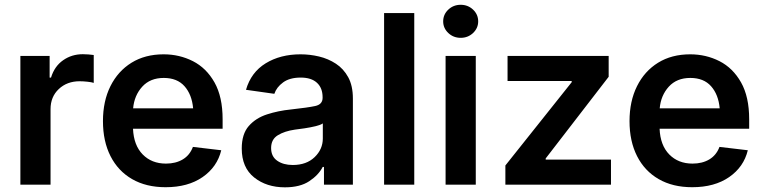

<svg xmlns="http://www.w3.org/2000/svg" viewBox="-20 -783 3237 814"><path d="M66.4 0V-545.9H190.4V-454.1H196.3Q210.9 -502 247.6 -527.6Q284.2 -553.2 331.1 -553.2Q341.8 -553.2 355 -552.2Q368.2 -551.3 377.4 -549.8V-431.6Q368.7 -434.6 351.1 -436.5Q333.5 -438.5 317.4 -438.5Q264.2 -438.5 229.2 -405.5Q194.3 -372.6 194.3 -320.3V0Z M682.1 10.7Q599.6 10.7 540 -23.7Q480.5 -58.1 448.5 -121.1Q416.5 -184.1 416.5 -269.5Q416.5 -354 448.2 -417.7Q480 -481.4 537.6 -517.1Q595.2 -552.7 673.8 -552.7Q740.7 -552.7 797.9 -523.7Q855 -494.6 889.4 -433.6Q923.8 -372.6 923.8 -277.3V-237.3H543.9Q546.9 -167 585 -128.2Q623 -89.4 683.6 -89.4Q725.1 -89.4 754.9 -107.2Q784.7 -125 797.9 -160.2L918 -146Q900.9 -75.2 838.9 -32.2Q776.9 10.7 682.1 10.7ZM544.4 -323.7H798.8Q793.5 -382.3 762.2 -417.5Q731 -452.6 674.3 -452.6Q616.7 -452.6 583 -415.5Q549.3 -378.4 544.4 -323.7Z M1188 11.2Q1109.9 11.2 1057.4 -30.8Q1004.9 -72.8 1004.9 -153.3Q1004.9 -214.8 1034.7 -248.8Q1064.5 -282.7 1112.1 -298.1Q1159.7 -313.5 1212.4 -318.8Q1284.7 -326.7 1316.2 -333.5Q1347.7 -340.3 1347.7 -368.2V-370.6Q1347.7 -410.2 1323.7 -432.1Q1299.8 -454.1 1254.9 -454.1Q1208 -454.1 1180.2 -433.6Q1152.3 -413.1 1143.1 -385.3L1022.9 -402.3Q1044.4 -476.6 1106.4 -514.6Q1168.5 -552.7 1254.4 -552.7Q1293.5 -552.7 1332.5 -543.5Q1371.6 -534.2 1404.1 -512.9Q1436.5 -491.7 1456.3 -455.6Q1476.1 -419.4 1476.1 -365.2V0H1353.5V-75.2H1348.1Q1330.6 -41 1291.3 -14.9Q1252 11.2 1188 11.2ZM1221.2 -83.5Q1279.3 -83.5 1314 -116.9Q1348.6 -150.4 1348.6 -195.8V-259.8Q1339.8 -253.4 1317.9 -248Q1295.9 -242.7 1271.2 -239Q1246.6 -235.4 1230 -233.4Q1186.5 -227.1 1158 -209.7Q1129.4 -192.4 1129.4 -155.3Q1129.4 -119.6 1155.3 -101.6Q1181.2 -83.5 1221.2 -83.5Z M1736.3 -727.5V0H1608.4V-727.5Z M1869.1 0V-545.9H1997.1V0ZM1933.1 -622.6Q1902.3 -622.6 1880.6 -643.1Q1858.9 -663.6 1858.9 -692.4Q1858.9 -721.7 1880.6 -742.2Q1902.3 -762.7 1933.1 -762.7Q1963.9 -762.7 1985.6 -742.2Q2007.3 -721.7 2007.3 -692.4Q2007.3 -663.6 1985.6 -643.1Q1963.9 -622.6 1933.1 -622.6Z M2122.6 0V-81.5L2403.8 -434.6V-439.5H2131.8V-545.9H2560.5V-457.5L2293.5 -111.3V-106.4H2570.3V0Z M2914.6 10.7Q2832 10.7 2772.5 -23.7Q2712.9 -58.1 2680.9 -121.1Q2648.9 -184.1 2648.9 -269.5Q2648.9 -354 2680.7 -417.7Q2712.4 -481.4 2770 -517.1Q2827.6 -552.7 2906.2 -552.7Q2973.1 -552.7 3030.3 -523.7Q3087.4 -494.6 3121.8 -433.6Q3156.2 -372.6 3156.2 -277.3V-237.3H2776.4Q2779.3 -167 2817.4 -128.2Q2855.5 -89.4 2916 -89.4Q2957.5 -89.4 2987.3 -107.2Q3017.1 -125 3030.3 -160.2L3150.4 -146Q3133.3 -75.2 3071.3 -32.2Q3009.3 10.7 2914.6 10.7ZM2776.9 -323.7H3031.2Q3025.9 -382.3 2994.6 -417.5Q2963.4 -452.6 2906.7 -452.6Q2849.1 -452.6 2815.4 -415.5Q2781.7 -378.4 2776.9 -323.7Z"/></svg>

Font: Inter Semi Bold
Style: Regular
Weight: 600
Designer: Rasmus Andersson
Foundry: rsms
Version: Version 4.000;git-e0f93cc